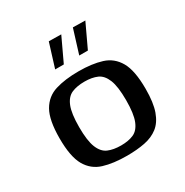

<svg xmlns="http://www.w3.org/2000/svg" viewBox="-139 -689 778 808"><g transform="rotate(-30 249.5 -285.0)"><path d="M251 6Q185 6 138 -8.5Q91 -23 66 -66.5Q41 -110 41 -199Q41 -288 66 -331.5Q91 -375 138 -389.5Q185 -404 251 -404Q316 -404 362.5 -389.5Q409 -375 434 -331.5Q459 -288 459 -199Q459 -132 444.5 -91.5Q430 -51 403 -30Q376 -9 337.5 -1.5Q299 6 251 6ZM251 -44Q287 -44 312 -55Q337 -66 350.5 -99.5Q364 -133 364 -199Q364 -265 350.5 -298.5Q337 -332 312 -343Q287 -354 251 -354Q214 -354 188.5 -343Q163 -332 149.5 -298.5Q136 -265 136 -199Q136 -133 149.5 -99.5Q163 -66 188.5 -55Q214 -44 251 -44ZM287 -460 323 -576 383 -575 329 -460ZM170 -460 206 -576 266 -575 212 -460Z"/></g></svg>

Font: Genos Medium
Style: Regular
Weight: 500
Designer: Robert E. Leuschke
Foundry: Robert E. Leuschke
Version: Version 1.010; ttfautohint (v1.8.3)